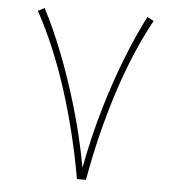

<svg xmlns="http://www.w3.org/2000/svg" viewBox="-47 -662 655 707"><g transform="rotate(5 280.0 -308.5)"><path d="M263.2 0Q232.9 -171.9 182.9 -327.1Q132.8 -482.4 65.9 -604.5L89.8 -617.2Q125 -550.3 160.6 -460Q196.3 -369.6 227.5 -263.7Q258.8 -157.7 279.8 -43.5Q301.3 -157.7 332.3 -263.7Q363.3 -369.6 399.2 -460Q435.1 -550.3 469.7 -617.2L493.7 -604.5Q426.8 -482.4 376.7 -327.1Q326.7 -171.9 296.4 0Z"/></g></svg>

Font: Vazirmatn FD Thin
Style: Regular
Weight: 100
Designer: Saber Rastikerdar
Foundry: Saber Rastikerdar
Version: Version 33.003